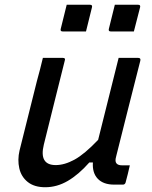

<svg xmlns="http://www.w3.org/2000/svg" viewBox="-20 -775 640 806"><path d="M160 -532H244Q256 -532 252 -521Q230 -433 208 -345Q186 -257 164 -168Q143 -82 214 -82Q251 -82 293 -105Q335 -128 392 -188Q412 -270 433 -352Q454 -434 478 -532H560Q572 -532 569 -520Q544 -420 517.5 -317Q491 -214 468 -120Q464 -106 465 -99Q466 -92 470 -88Q477 -81 492 -81H525Q521 -64 516.5 -44.5Q512 -25 507 -8Q504 0 496 0H459Q414 0 390.5 -24.5Q367 -49 370 -93H355Q310 -42 264.5 -15.5Q219 11 170 11Q124 11 96.5 -11Q69 -33 61 -68.5Q53 -104 62 -143Q80 -216 98.5 -289Q117 -362 135 -435Q142 -459 148 -483.5Q154 -508 160 -532ZM260 -755H358Q369 -755 366 -744L341 -643H243Q232 -643 235 -654ZM462 -755H560Q571 -755 568 -744L542 -643H445Q434 -643 437 -654Z"/></svg>

Font: Recursive Sn Lnr St
Style: Italic
Weight: 400
Italic angle: -15°
Version: Version 1.079;hotconv 1.0.112;makeotfexe 2.5.65598; ttfautoh